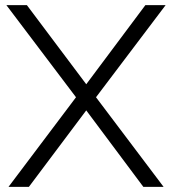

<svg xmlns="http://www.w3.org/2000/svg" viewBox="-20 -730 672 750"><path d="M85 -710 316.9 -400.9 547.9 -710H627L355 -350.1L619.1 0H540L316.9 -298.8L92.8 0H13.2L276.9 -350.1L4.9 -710Z"/></svg>

Font: Rawline
Style: Regular
Weight: 400
Designer: Matt McInerney, Pablo Impallari, Rodrigo Fuenzalida
Foundry: Matt McInerney, Pablo Impallari, Rodrigo Fuenzalida
Version: Version 4.020;PS 004.020;hotconv 1.0.88;makeotf.lib2.5.64775